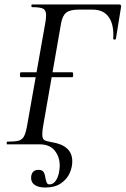

<svg xmlns="http://www.w3.org/2000/svg" viewBox="-20 -645 561 858"><path d="M119 150Q119 134 127 124Q135 114 152 114Q169 114 175 124Q181 134 183 151Q186 166 189.5 172.5Q193 179 202 179Q215 179 226 166.5Q237 154 243 129Q247 109 247 96Q247 56 224.5 28Q202 0 157 0H11Q10 0 10 -4Q10 -12 12 -12Q46 -12 62 -16Q78 -20 86.5 -34.5Q95 -49 101 -83L183 -546Q186 -564 186 -577Q186 -599 173 -606Q160 -613 124 -613Q120 -613 120 -619Q120 -625 124 -625H513Q523 -625 521 -614L498 -472Q497 -468 491.5 -468Q486 -468 486 -472Q490 -534 466.5 -568Q443 -602 394 -602H331Q293 -602 276 -588.5Q259 -575 253 -541L173 -83Q169 -62 169 -45Q169 -25 177.5 -19.5Q186 -14 209 -10Q303 4 303 76Q303 103 291 129.5Q279 156 252 174.5Q225 193 182 193Q153 193 136 182Q119 171 119 150ZM69 -311Q69 -322 73 -322H303Q307 -322 307 -311Q307 -300 303 -300H73Q69 -300 69 -311Z"/></svg>

Font: Cormorant Infant Medium
Style: Italic
Weight: 500
Italic angle: -10°
Designer: Christian Thalmann (Catharsis Fonts)
Foundry: Catharsis Fonts
Version: Version 4.000